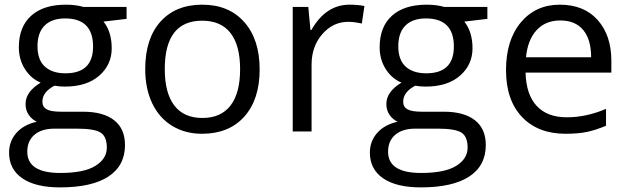

<svg xmlns="http://www.w3.org/2000/svg" viewBox="-20 -565 2699 825"><path d="M261.2 -250Q379.9 -250 379.9 -365.2Q379.9 -485.8 259.8 -485.8Q202.6 -485.8 171.9 -455.3Q141.1 -424.8 141.1 -366.2Q141.1 -307.6 172.9 -278.8Q204.6 -250 261.2 -250ZM97.2 86.9Q97.2 178.2 238.8 178.2Q340.8 178.2 389.9 147.7Q439 117.2 439 69.3Q439 21.5 412.1 4.6Q385.3 -12.2 311 -12.2H213.9Q158.7 -12.2 127.9 14.2Q97.2 40.5 97.2 86.9ZM258.8 -192.9Q234.9 -192.9 213.9 -196.8Q162.1 -169.4 162.1 -127.9Q162.1 -106 180.2 -95.5Q198.2 -85 242.2 -85H336.9Q423.8 -85 470.5 -48.3Q517.1 -11.7 517.1 58.1Q517.1 147 445.8 193.6Q374.5 240.2 237.8 240.2Q132.8 240.2 75.9 201.2Q19 162.1 19 90.8Q19 42 50.3 6.3Q81.5 -29.3 138.2 -42Q117.7 -51.3 103.8 -71Q89.8 -90.8 89.8 -118.2Q89.8 -170.9 154.8 -210Q113.3 -227.1 87.2 -268.1Q61 -309.1 61 -361.8Q61 -449.7 113.8 -497.3Q166.5 -544.9 263.2 -544.9Q305.2 -544.9 338.9 -535.2H523.9V-483.9L424.8 -472.2Q460 -428.2 460 -357.4Q460 -286.6 406.2 -239.7Q352.5 -192.9 258.8 -192.9Z M848.6 -476.1Q688 -476.1 688 -268.1Q688 -165.5 729 -111.8Q770 -58.1 849.6 -58.1Q929.2 -58.1 970.5 -111.6Q1011.7 -165 1011.7 -267.6Q1011.7 -370.1 970.5 -423.1Q929.2 -476.1 848.6 -476.1ZM847.7 9.8Q775.9 9.8 720.2 -23.9Q664.6 -57.6 634.3 -120.6Q604 -183.6 604 -268.1Q604 -398.9 669.4 -471.9Q734.9 -544.9 849.1 -544.9Q963.4 -544.9 1029.5 -470.2Q1095.7 -395.5 1095.7 -266.6Q1095.7 -137.7 1029.8 -64Q963.9 9.8 847.7 9.8Z M1481.9 -544.9Q1517.6 -544.9 1545.9 -539.1L1534.7 -463.9Q1501.5 -471.2 1476.1 -471.2Q1411.1 -471.2 1365 -418.5Q1318.8 -365.7 1318.8 -287.1V0H1237.8V-535.2H1304.7L1314 -436H1317.9Q1379.9 -544.9 1481.9 -544.9Z M1811.5 -250Q1930.2 -250 1930.2 -365.2Q1930.2 -485.8 1810.1 -485.8Q1752.9 -485.8 1722.2 -455.3Q1691.4 -424.8 1691.4 -366.2Q1691.4 -307.6 1723.1 -278.8Q1754.9 -250 1811.5 -250ZM1647.5 86.9Q1647.5 178.2 1789.1 178.2Q1891.1 178.2 1940.2 147.7Q1989.3 117.2 1989.3 69.3Q1989.3 21.5 1962.4 4.6Q1935.5 -12.2 1861.3 -12.2H1764.2Q1709 -12.2 1678.2 14.2Q1647.5 40.5 1647.5 86.9ZM1809.1 -192.9Q1785.2 -192.9 1764.2 -196.8Q1712.4 -169.4 1712.4 -127.9Q1712.4 -106 1730.5 -95.5Q1748.5 -85 1792.5 -85H1887.2Q1974.1 -85 2020.8 -48.3Q2067.4 -11.7 2067.4 58.1Q2067.4 147 1996.1 193.6Q1924.8 240.2 1788.1 240.2Q1683.1 240.2 1626.2 201.2Q1569.3 162.1 1569.3 90.8Q1569.3 42 1600.6 6.3Q1631.8 -29.3 1688.5 -42Q1668 -51.3 1654.1 -71Q1640.1 -90.8 1640.1 -118.2Q1640.1 -170.9 1705.1 -210Q1663.6 -227.1 1637.5 -268.1Q1611.3 -309.1 1611.3 -361.8Q1611.3 -449.7 1664.1 -497.3Q1716.8 -544.9 1813.5 -544.9Q1855.5 -544.9 1889.2 -535.2H2074.2V-483.9L1975.1 -472.2Q2010.3 -428.2 2010.3 -357.4Q2010.3 -286.6 1956.5 -239.7Q1902.8 -192.9 1809.1 -192.9Z M2240.2 -318.8H2520Q2520 -395.5 2485.8 -436.3Q2451.7 -477.1 2387.7 -477.1Q2323.7 -477.1 2285.4 -435.1Q2247.1 -393.1 2240.2 -318.8ZM2410.2 9.8Q2291.5 9.8 2222.9 -62.5Q2154.3 -134.8 2154.3 -263.7Q2154.3 -392.6 2218 -468.8Q2281.7 -544.9 2385.7 -544.9Q2489.7 -544.9 2548.3 -478.8Q2606.9 -412.6 2606.9 -304.2V-252.9H2238.3Q2240.7 -158.7 2286.1 -109.9Q2331.5 -61 2415.5 -61Q2499.5 -61 2584 -97.2V-24.9Q2541 -6.3 2502.7 1.7Q2464.4 9.8 2410.2 9.8Z"/></svg>

Font: OpenSans-Regular
Style: Regular
Weight: 400
Foundry: Ascender Corporation
Version: Version 1.10